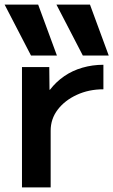

<svg xmlns="http://www.w3.org/2000/svg" viewBox="-22 -810 490 830"><path d="M112 -570 -2 -790H143L224 -570ZM336 -570 222 -790H367L448 -570ZM73 0V-520H191L192 -422H194Q220 -456 255.5 -480.5Q291 -505 334.5 -517.5Q378 -530 425 -530V-424Q362 -424 310 -400Q258 -376 227.5 -336Q197 -296 197 -245V0Z"/></svg>

Font: M PLUS 2 SemiBold
Style: Regular
Weight: 600
Designer: Coji Morishita
Foundry: UNDERFOREST DESIGN
Version: Version 1.001